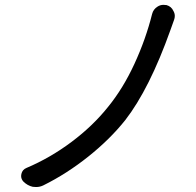

<svg xmlns="http://www.w3.org/2000/svg" viewBox="-20 -753 791 776"><path d="M594.7 -696.3Q599.6 -715.8 617.2 -726.6Q627.9 -733.4 640.6 -733.4Q646.5 -733.4 653.3 -732.4Q672.9 -726.6 680.7 -709Q686.5 -699.2 686.5 -688.5Q686.5 -680.7 683.6 -672.9Q676.8 -653.3 668.9 -631.8Q584 -393.6 486.3 -267.6Q424.8 -190.4 337.4 -120.6Q250 -50.8 155.3 -3.9Q141.6 2.9 126 2.9Q119.1 2.9 112.3 2Q90.8 -2.9 74.2 -19.5Q65.4 -29.3 65.4 -42Q65.4 -45.9 66.4 -49.8Q70.3 -67.4 86.9 -74.2Q183.6 -115.2 269.5 -179.7Q355.5 -244.1 417 -321.3Q477.5 -395.5 523.4 -495.1Q569.3 -594.7 594.7 -696.3Z"/></svg>

Font: Gen Jyuu Gothic P Regular
Style: Regular
Weight: 400
Designer: [Source Han Sans]
Ryoko NISHIZUKA  (kana & ideographs); Paul D. Hunt (Latin, Greek & Cyrillic); Wenlong ZHANG  (bopomofo
Version: Version 1.002.20150607